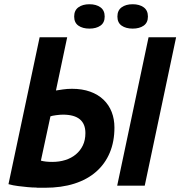

<svg xmlns="http://www.w3.org/2000/svg" viewBox="-20 -876 851 906"><path d="M681 -700H811L663 0H533ZM167 -700H297L244 -449Q257 -451 277 -454Q297 -457 320 -457Q368 -457 405.5 -443.5Q443 -430 468.5 -405.5Q494 -381 507 -347.5Q520 -314 520 -274Q520 -208 498 -155.5Q476 -103 434 -66Q392 -29 331 -9.5Q270 10 192 10Q179 10 166 10Q153 10 150 9Q132 9 111 7Q90 5 65.5 2Q41 -1 20 -7ZM173 -118Q194 -112 227 -112Q260 -112 288.5 -121Q317 -130 338 -147.5Q359 -165 371 -190Q383 -215 383 -248Q383 -335 277 -335Q264 -335 245 -332.5Q226 -330 218 -327ZM330 -798Q330 -827 350 -841.5Q370 -856 402 -856Q434 -856 454 -841.5Q474 -827 474 -798Q474 -769 454 -755Q434 -741 402 -741Q370 -741 350 -755Q330 -769 330 -798ZM534 -798Q534 -827 554 -841.5Q574 -856 606 -856Q638 -856 658 -841.5Q678 -827 678 -798Q678 -769 658 -755Q638 -741 606 -741Q574 -741 554 -755Q534 -769 534 -798Z"/></svg>

Font: PT Sans
Style: Bold Italic
Weight: 700
Italic angle: -12°
Designer: A.Korolkova, O.Umpeleva, V.Yefimov
Foundry: ParaType Ltd
Version: Version 2.003W OFL